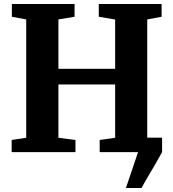

<svg xmlns="http://www.w3.org/2000/svg" viewBox="-20 -763 870 963"><path d="M611.5 180 672.5 0 669 -72.5H793V0Q777.5 29 757.8 62.5Q738 96 719.8 127Q701.5 158 690 180ZM111.5 -72V-665.5L39.5 -679V-743H354V-679L273 -665.5V-418H557.5V-665L475.5 -679V-743H790.5V-679L718.5 -665.5V-72L791.5 -61V0H480V-61L557.5 -72V-339.5H273V-72L358.5 -61V0H38.5V-61Z"/></svg>

Font: Merriweather 24pt ExtraBold
Style: Regular
Weight: 800
Version: Version 2.100